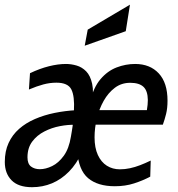

<svg xmlns="http://www.w3.org/2000/svg" viewBox="-29 -766 740 800"><path d="M285 -246Q255.5 -247 221 -240.5Q186.5 -234 155.8 -218.2Q125 -202.5 105.2 -176Q85.5 -149.5 85.5 -110.5Q85.5 -83.5 100.2 -72.2Q115 -61 137 -61Q161.5 -61 188.2 -74Q215 -87 236.8 -117Q258.5 -147 266.5 -197Q269 -212.5 270.8 -222.5Q272.5 -232.5 273.8 -242.2Q275 -252 276.2 -266.2Q277.5 -280.5 279 -304Q282.5 -365.5 268.2 -393.5Q254 -421.5 206 -421.5Q178.5 -421.5 151.5 -414.2Q124.5 -407 91.5 -393L96 -461Q137 -480.5 175 -490Q213 -499.5 246 -499.5Q267.5 -499.5 290 -493Q312.5 -486.5 330 -468.8Q347.5 -451 355 -416.8Q362.5 -382.5 353.5 -327.5L346.5 -342Q360.5 -402 389.8 -436.2Q419 -470.5 456.8 -485Q494.5 -499.5 534 -499.5Q596 -499.5 632.5 -460.2Q669 -421 669 -346.5Q669 -315 663 -291Q657 -267 649.5 -246.5H330.5L347.5 -307H583Q585 -317.5 586 -329.5Q587 -341.5 587 -349.5Q586.5 -387.5 568.8 -404.2Q551 -421 513.5 -421Q477 -421 449.5 -400.2Q422 -379.5 403 -345.8Q384 -312 374.5 -272.2Q365 -232.5 365 -194Q365 -150 378.8 -120.2Q392.5 -90.5 416.2 -75.5Q440 -60.5 470.5 -60.5Q491.5 -60.5 512.5 -65Q533.5 -69.5 555 -77.8Q576.5 -86 599 -97L597 -30Q566 -13.5 529.5 -1.8Q493 10 449.5 10Q378 10 338 -23.8Q298 -57.5 292.5 -139L313 -133Q290.5 -83.5 258.5 -51Q226.5 -18.5 187.5 -2.2Q148.5 14 104.5 14Q47.5 14 19.2 -14.8Q-9 -43.5 -9 -91Q-9 -136 6.8 -170.2Q22.5 -204.5 50.8 -229.2Q79 -254 116.8 -270.2Q154.5 -286.5 198.5 -295.5Q242.5 -304.5 289.5 -307ZM324 -575.5 336.5 -642.5 512.5 -746.5 495 -636Z"/></svg>

Font: Cabin
Style: Italic
Weight: 400
Width: 4
Italic angle: -10°
Designer: Pablo Impallari
Foundry: Pablo Impallari. http://www.impallari.com Igino Marini. http://www.ikern.com
Version: Version 3.001